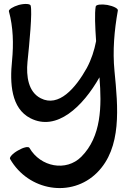

<svg xmlns="http://www.w3.org/2000/svg" viewBox="-20 -576 656 971"><path d="M25 -519C47 -438 49 -354 41 -270C29 -155 36 -28 134 22C267 90 399 -37 483 -185C495 -39 493 115 391 217C315 293 185 269 129 172C124 163 98 169 71 185C44 200 26 220 31 228C124 390 342 426 471 297C597 171 577 -33 559 -217C549 -319 558 -422 576 -523C578 -533 554 -545 523 -551C492 -556 466 -553 464 -543C458 -509 461 -441 466 -368C457 -321 442 -275 419 -232C362 -130 277 -32 186 -79C123 -111 112 -190 119 -263C129 -359 144 -515 135 -548C132 -557 106 -559 75 -551C45 -542 23 -528 25 -519Z"/></svg>

Font: Nupuram SemiBold
Style: Regular
Weight: 600
Designer: Santhosh Thottingal (santhosh.thottingal@gmail.com)
Foundry: SMC
Version: Version 1.000